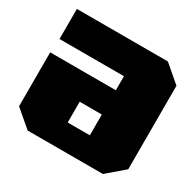

<svg xmlns="http://www.w3.org/2000/svg" viewBox="-158 -913 1110 1089"><g transform="rotate(30 396.5 -368.5)"><path d="M150 0 39 -95V-448H469V-540H47V-737H643L754 -642V-95L643 0ZM324 -153H469V-289H324Z"/></g></svg>

Font: Tomorrow ExtraBold
Style: Regular
Weight: 800
Designer: Tony de Marco, Monica Rizzolli
Foundry: Just in Type
Version: Version 2.002